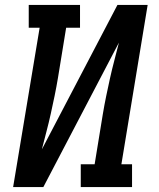

<svg xmlns="http://www.w3.org/2000/svg" viewBox="-20 -755 640 775"><path d="M33 0 140 -643H96V-735H303V-643H247L214 -441Q208 -405 200.5 -368.5Q193 -332 185 -296Q177 -260 167.5 -224Q158 -188 149 -152L454 -735H576L470 -92H513V0H306V-92H362L395 -294Q401 -330 408.5 -366.5Q416 -403 424 -439Q432 -475 441.5 -511Q451 -547 460 -583L155 0Z"/></svg>

Font: Iosevka Slab SmBdExObl
Style: Regular
Weight: 600
Width: 7
Italic angle: -9°
Monospace: yes
Designer: Belleve Invis
Foundry: Belleve Invis
Version: Version 11.1.0; ttfautohint (v1.8.3)